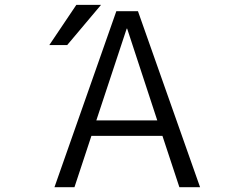

<svg xmlns="http://www.w3.org/2000/svg" viewBox="-20 -777 1040 797"><path d="M507.8 -658.2H505.9L379.9 -277.3H632.8ZM296.9 -756.8H399.4L258.8 -589.8H184.6ZM654.3 -212.9H359.4L289.1 0H206.1L462.9 -730.5H552.7L810.5 0H724.6Z"/></svg>

Font: GenEi Gothic M SemiLight
Style: Regular
Weight: 350
Designer: o_tamon (Modified); [Source Han Sans]
Ryoko NISHIZUKA  (kana & ideographs); Paul D. Hunt (Latin, Greek & Cyrillic); Wenl
Version: Version 1.1a;Original Version 1.004